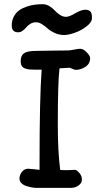

<svg xmlns="http://www.w3.org/2000/svg" viewBox="-20 -913 483 934"><path d="M68.8 -755.9Q37.1 -755.9 37.1 -788.6Q37.1 -813.5 47.4 -832.5Q57.6 -851.6 73 -862.5Q88.4 -873.5 109.1 -880.6Q129.9 -887.7 148.7 -890.1Q167.5 -892.6 187 -892.6Q204.6 -892.6 220.5 -883.1Q236.3 -873.5 246.6 -861.8Q256.8 -850.1 271.5 -840.6Q286.1 -831.1 301.3 -831.1Q316.9 -831.1 345.9 -848.4Q375 -865.7 395 -865.7Q404.3 -865.7 410.9 -862.8Q417.5 -859.9 420.7 -856.2Q423.8 -852.5 425.3 -845.9Q426.8 -839.4 427 -835.7Q427.2 -832 427.2 -825.2Q427.2 -804.7 401.1 -784.7Q375 -764.6 344 -753.7Q313 -742.7 293 -742.7Q268.1 -742.7 246.6 -752.4Q225.1 -762.2 212.6 -773.7Q200.2 -785.2 184.8 -794.9Q169.4 -804.7 155.3 -804.7Q140.1 -804.7 127.7 -797.1Q115.2 -789.6 107.9 -780.3Q100.6 -771 90.1 -763.4Q79.6 -755.9 68.8 -755.9ZM74.7 -43.9Q74.7 -62 86.7 -77.1Q98.6 -92.3 117.7 -92.3Q119.1 -92.3 128.9 -91.3Q138.7 -90.3 152.8 -88.9Q167 -87.4 172.4 -86.9V-128.9Q172.4 -434.1 182.6 -574.2H145Q130.9 -574.2 122.1 -575.2Q113.3 -576.2 102.3 -579.8Q91.3 -583.5 85.9 -592.3Q80.6 -601.1 80.6 -614.7Q80.6 -642.6 97.2 -654.1Q113.8 -665.5 156.7 -665.5Q169.9 -665.5 206.8 -666.3Q243.7 -667 259.3 -667Q261.7 -667 277.1 -667.2Q292.5 -667.5 308.6 -667.5Q319.8 -667.5 340.1 -671.6Q360.4 -675.8 370.1 -675.8Q384.8 -675.8 401.6 -658.7Q418.5 -641.6 418.5 -630.4Q418.5 -603 395.8 -588.1Q373 -573.2 348.1 -573.2Q343.3 -573.2 331.5 -578.4Q319.8 -583.5 318.4 -583.5L269.5 -580.6Q261.2 -515.6 261.2 -307.1Q261.2 -175.8 272.9 -86.4Q289.6 -85 309.1 -85.2Q328.6 -85.4 336.4 -86.4Q344.2 -87.4 349.6 -85.9Q378.4 -66.9 378.4 -39.1Q378.4 -22 361.8 -10.5Q345.2 1 325.7 1H158.7Q148.4 1 135.5 -1.2Q122.6 -3.4 108.2 -8.1Q93.8 -12.7 84.2 -22Q74.7 -31.2 74.7 -43.9Z"/></svg>

Font: Short Stack
Style: Regular
Weight: 400
Designer: James Grieshaber
Foundry: James Grieshaber
Version: Version 1.002